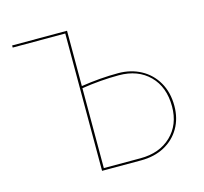

<svg xmlns="http://www.w3.org/2000/svg" viewBox="-97 -767 930 875"><g transform="rotate(-15 368.0 -329.0)"><path d="M675 -201Q675 -142 648.5 -96.5Q622 -51 574.5 -25.5Q527 0 464 0H280V-648H32V-658H291V-397Q381 -411 466 -411Q525 -411 572.5 -385.5Q620 -360 647.5 -312.5Q675 -265 675 -201ZM664 -201Q664 -293 610 -347Q556 -401 466 -401Q381 -401 291 -387V-10H464Q554 -10 609 -62.5Q664 -115 664 -201Z"/></g></svg>

Font: Ysabeau SC Hairline
Style: Regular
Weight: 100
Designer: Christian Thalmann (Catharsis Fonts)
Version: Version 0.003